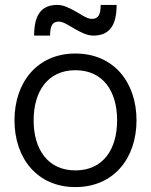

<svg xmlns="http://www.w3.org/2000/svg" viewBox="-20 -750 614 782"><path d="M287 12C443 12 536 -105 536 -260C536 -415 443 -532 287 -532C132 -532 39 -415 39 -260C39 -105 132 12 287 12ZM117 -260C117 -377 174 -464 287 -464C401 -464 457 -377 457 -260C457 -143 401 -56 287 -56C174 -56 117 -143 117 -260ZM119 -605H184C184 -646 194 -662 220 -662C240 -662 268 -641 287 -631C310 -618 335 -605 360 -605C427 -605 455 -648 455 -730H390C390 -689 380 -673 353 -673C334 -673 306 -694 287 -704C263 -717 239 -730 214 -730C147 -730 119 -688 119 -605Z"/></svg>

Font: Aspekta 350
Style: Regular
Weight: 350
Designer: Ivo Dolenc
Version: Version 2.000